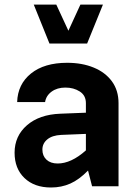

<svg xmlns="http://www.w3.org/2000/svg" viewBox="-20 -811 608 836"><path d="M127 -791H225.1L277.8 -677.2L330.1 -791H428.2L359.4 -621.6H195.3ZM496.1 -361.8V0H380.9L363.3 -68.4Q324.7 -28.8 286.1 -11.7Q247.6 5.4 202.1 5.4Q129.4 5.4 86.4 -35.9Q43.5 -77.1 43.5 -146Q43.5 -218.8 97.4 -265.6Q151.4 -312.5 242.7 -315.9L354 -320.3V-361.8Q354 -395.5 327.4 -412.6Q300.8 -429.7 264.6 -429.7Q229 -429.7 204.8 -412.1Q180.7 -394.5 176.3 -366.7H54.7Q57.1 -444.3 115 -491Q172.9 -537.6 272.5 -537.6Q337.4 -537.6 387.9 -516.8Q438.5 -496.1 467.3 -456.8Q496.1 -417.5 496.1 -361.8ZM164.6 -159.7Q164.6 -132.3 182.4 -115.7Q200.2 -99.1 231 -99.1Q290 -99.1 354 -156.2V-228L246.1 -223.6Q207.5 -221.7 186 -204.1Q164.6 -186.5 164.6 -159.7Z"/></svg>

Font: Estedad-FD Bold
Style: Regular
Weight: 700
Designer: Amin Abedi
Version: Version 7.3